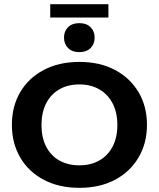

<svg xmlns="http://www.w3.org/2000/svg" viewBox="-20 -891 762 921"><path d="M361 10Q263 10 190 -28.5Q117 -67 77 -135.5Q37 -204 37 -292Q37 -381 77 -449Q117 -517 190 -555.5Q263 -594 361 -594Q459 -594 531.5 -555.5Q604 -517 644.5 -449Q685 -381 685 -292Q685 -204 644.5 -135.5Q604 -67 531.5 -28.5Q459 10 361 10ZM361 -98Q416 -98 457 -121.5Q498 -145 520.5 -188.5Q543 -232 543 -291Q543 -351 520.5 -394.5Q498 -438 457 -462Q416 -486 361 -486Q305 -486 264 -462Q223 -438 201 -394.5Q179 -351 179 -291Q179 -232 201 -188.5Q223 -145 264 -121.5Q305 -98 361 -98ZM361 -641Q326 -641 306.5 -660.5Q287 -680 287 -711Q287 -741 306.5 -760.5Q326 -780 361 -780Q395 -780 414.5 -760.5Q434 -741 434 -711Q434 -680 414.5 -660.5Q395 -641 361 -641ZM221 -807V-871H500V-807Z"/></svg>

Font: Rokkitt
Style: Bold
Weight: 700
Designer: Vernon Adams
Foundry: Vernon Adams
Version: Version 3.103